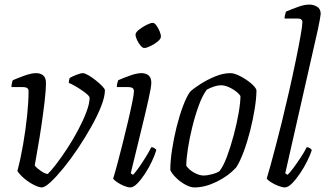

<svg xmlns="http://www.w3.org/2000/svg" viewBox="-20 -820 1423 840"><path d="M163 0Q151 0 129.5 -10.5Q108 -21 87.5 -38Q67 -55 56 -72Q70 -124 81 -187.5Q92 -251 98.5 -313Q105 -375 105 -421Q105 -439 81 -439H30Q30 -446 32 -455.5Q34 -465 36 -469Q61 -480 89.5 -490Q118 -500 138 -500Q157 -500 169 -490Q181 -480 181 -458Q181 -424 175 -374Q169 -324 161 -269.5Q153 -215 144.5 -168.5Q136 -122 132 -96Q140 -85 159 -72Q178 -59 189 -59Q203 -72 226 -102Q249 -132 274.5 -171Q300 -210 322 -251.5Q344 -293 358 -330Q372 -367 372 -392Q372 -398 360.5 -408Q349 -418 333 -428.5Q317 -439 302.5 -447Q288 -455 281 -457Q281 -470 285 -479Q295 -485 314 -492.5Q333 -500 342 -500Q351 -500 366.5 -491Q382 -482 399 -468.5Q416 -455 427.5 -443Q439 -431 439 -425Q439 -397 422.5 -355Q406 -313 379 -265Q352 -217 320.5 -170Q289 -123 257.5 -84.5Q226 -46 201 -23Q176 0 163 0Z M550 0Q539 0 522 -7Q505 -14 491.5 -23.5Q478 -33 475 -39Q481 -57 492 -97.5Q503 -138 515.5 -188Q528 -238 539.5 -286.5Q551 -335 558.5 -372Q566 -409 566 -421Q566 -439 542 -439H491Q491 -446 493 -455Q495 -464 497 -469Q522 -480 550.5 -490Q579 -500 599 -500Q618 -500 630 -490Q642 -480 642 -458Q642 -440 629 -382Q616 -324 595.5 -240.5Q575 -157 552 -62L562 -55Q571 -64 586 -85Q601 -106 616.5 -131Q632 -156 642 -176Q650 -176 655.5 -172Q661 -168 664 -164Q658 -143 645 -115Q632 -87 615 -61Q598 -35 581 -17.5Q564 0 550 0ZM611 -610Q604 -610 595 -620.5Q586 -631 579.5 -645Q573 -659 573 -669Q573 -678 588 -690Q603 -702 621 -711Q639 -720 648 -720Q656 -720 664 -709Q672 -698 678 -684Q684 -670 684 -660Q684 -650 670 -638.5Q656 -627 638.5 -618.5Q621 -610 611 -610Z M831 0Q813 0 791 -12Q769 -24 751 -41.5Q733 -59 725 -76Q725 -114 732.5 -164Q740 -214 752.5 -264Q765 -314 780.5 -355.5Q796 -397 812 -419Q827 -433 856.5 -452Q886 -471 921 -485.5Q956 -500 988 -500Q1005 -500 1030.5 -487Q1056 -474 1077 -456.5Q1098 -439 1102 -426Q1102 -392 1094.5 -345Q1087 -298 1074.5 -248.5Q1062 -199 1046 -156Q1030 -113 1013 -87Q979 -50 928 -25Q877 0 831 0ZM872 -52Q885 -52 906.5 -57.5Q928 -63 940 -71Q957 -92 973 -135Q989 -178 1002.5 -228.5Q1016 -279 1024 -325.5Q1032 -372 1032 -400Q1021 -417 994.5 -432Q968 -447 947 -447Q933 -447 916.5 -441.5Q900 -436 885 -428Q866 -403 850 -359.5Q834 -316 821.5 -265.5Q809 -215 802 -169.5Q795 -124 795 -95Q807 -77 829.5 -64.5Q852 -52 872 -52Z M1226 0Q1215 0 1197 -7Q1179 -14 1164.5 -23.5Q1150 -33 1147 -39Q1153 -58 1164 -98Q1175 -138 1188 -188Q1201 -238 1213 -286Q1229 -351 1245 -421.5Q1261 -492 1274 -555Q1287 -618 1295 -663.5Q1303 -709 1303 -723Q1303 -739 1282 -739H1225Q1225 -746 1227 -755Q1229 -764 1231 -769Q1256 -780 1284 -790Q1312 -800 1333 -800Q1352 -800 1367.5 -790.5Q1383 -781 1383 -759Q1383 -756 1379.5 -735.5Q1376 -715 1371 -692L1228 -62L1238 -55Q1248 -64 1263.5 -85Q1279 -106 1295.5 -131Q1312 -156 1322 -176Q1330 -176 1335.5 -172Q1341 -168 1344 -164Q1338 -143 1324 -115Q1310 -87 1292.5 -61Q1275 -35 1257.5 -17.5Q1240 0 1226 0Z"/></svg>

Font: Texturina 72pt 72pt Light
Style: Italic
Weight: 300
Italic angle: -11°
Designer: Guillermo Torres Carreño
Foundry: Omnibus-Type
Version: Version 1.002; ttfautohint (v1.8.3)